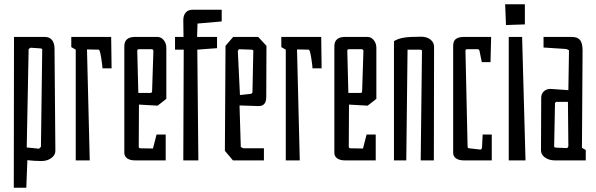

<svg xmlns="http://www.w3.org/2000/svg" viewBox="-20 -756 2809 905"><path d="M46 -582H190Q214 -582 225.5 -567Q237 -552 237 -526L241 -45Q241 -25 222 -11Q203 3 175 3Q143 3 109 -1L104 129H45ZM173 -64 179 -522Q179 -525 177.5 -526Q176 -527 170 -528L124 -531L115 -525L106 -61L164 -55Z M337 -522 316 -534V-582H504L506 -434H463Q463 -445 457 -483.5Q451 -522 445 -522L390 -523L403 0H337Z M566 -36V-538Q566 -582 617 -582H721Q740 -582 752 -566.5Q764 -551 764 -531V-290L723 -258L635 -263L634 -65Q634 -57 642 -57L701 -56L718 -122H761V0H617Q593 0 579.5 -9.5Q566 -19 566 -36ZM688 -318Q693 -318 695 -320Q697 -322 697 -329L703 -515Q703 -524 694 -524H636Q630 -524 628.5 -522Q627 -520 627 -515L632 -318Z M846 -522H805V-582H845L844 -661Q844 -684 855.5 -697Q867 -710 887 -710H1025V-655L911 -645L909 -582H1003V-529L910 -522L915 0H844Z M1040 -45 1043 -540 1079 -582H1197L1236 -540L1235 -299Q1235 -255 1198 -256L1109 -259L1115 -63L1127 -57H1224V0H1078ZM1165 -314 1170 -320 1174 -516Q1174 -519 1172.5 -520Q1171 -521 1165 -522L1106 -524L1101 -516L1111 -308Z M1327 -522 1306 -534V-582H1494L1496 -434H1453Q1453 -445 1447 -483.5Q1441 -522 1435 -522L1380 -523L1393 0H1327Z M1556 -36V-538Q1556 -582 1607 -582H1711Q1730 -582 1742 -566.5Q1754 -551 1754 -531V-290L1713 -258L1625 -263L1624 -65Q1624 -57 1632 -57L1691 -56L1708 -122H1751V0H1607Q1583 0 1569.5 -9.5Q1556 -19 1556 -36ZM1678 -318Q1683 -318 1685 -320Q1687 -322 1687 -329L1693 -515Q1693 -524 1684 -524H1626Q1620 -524 1618.5 -522Q1617 -520 1617 -515L1622 -318Z M1837 -562Q1856 -574 1883.5 -578.5Q1911 -583 1965 -583Q1992 -583 2009 -569.5Q2026 -556 2026 -535L2025 0H1963L1969 -516Q1969 -519 1967.5 -520Q1966 -521 1960 -522H1901L1895 0H1837Z M2116 -36V-540Q2116 -563 2129 -572.5Q2142 -582 2167 -582H2295L2292 -463H2251L2240 -517Q2238 -524 2231 -524H2183Q2177 -524 2175.5 -522Q2174 -520 2174 -515L2184 -65Q2184 -57 2192 -57L2244 -51Q2250 -51 2252 -60L2255 -122H2298V0H2167Q2143 0 2129.5 -9.5Q2116 -19 2116 -36Z M2378 -582H2441L2457 0H2378ZM2361 -736H2454V-641L2365 -638Z M2530 -47 2531 -291Q2530 -312 2542.5 -324.5Q2555 -337 2575 -337L2659 -331L2662 -519L2650 -525L2542 -532V-582H2674Q2702 -582 2714 -567.5Q2726 -553 2726 -517L2723 -59L2741 -49V0H2596Q2568 0 2549 -13.5Q2530 -27 2530 -47ZM2659 -66 2657 -276H2601L2596 -270L2592 -66Q2592 -63 2593.5 -62Q2595 -61 2601 -60L2654 -58Z"/></svg>

Font: Bahianita
Style: Regular
Weight: 400
Designer: Pablo Cosgaya & Dani Raskovsky
Foundry: Pablo Cosgaya & Dani Raskovsky
Version: Version 1.008